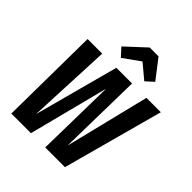

<svg xmlns="http://www.w3.org/2000/svg" viewBox="-251 -1092 1246 1246"><g transform="rotate(45 372.0 -469.0)"><path d="M556 0H375L385 -549L244 0H64L72 -692H206L180 -111L336 -692H480L469 -111L612 -692H744ZM261 -813 396 -938H477L579 -806L526 -758L427 -841L311 -758Z"/></g></svg>

Font: Fira Sans Compressed SemiBold
Style: Italic
Weight: 600
Width: 1
Italic angle: -8°
Designer: bBox Type GmbH & Carrois Corporate GbR & Edenspiekermann AG
Foundry: bBox Type GmbH & Carrois Corporate GbR & Edenspiekermann AG
Version: Version 4.301